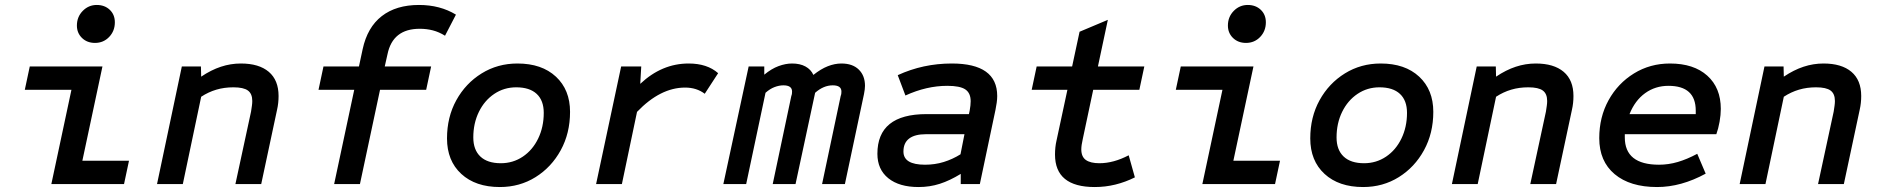

<svg xmlns="http://www.w3.org/2000/svg" viewBox="-20 -742 7580 774"><path d="M187 0 268 -380H80L100 -474H393L312 -94H500L480 0ZM363 -569Q331 -569 310.5 -589Q290 -609 290 -639Q290 -674 313.5 -698Q337 -722 370 -722Q402 -722 422.5 -702.5Q443 -683 443 -652Q443 -617 420 -593Q397 -569 363 -569Z M613 0 713 -474H790L791 -433Q831 -460 870.5 -473Q910 -486 951 -486Q1024 -486 1063.5 -452.5Q1103 -419 1103 -355Q1103 -341 1101.5 -327Q1100 -313 1097 -300L1033 0H929L992 -292Q994 -305 995.5 -315.5Q997 -326 997 -335Q997 -364 979.5 -377Q962 -390 921 -390Q884 -390 852 -380.5Q820 -371 791 -352L717 0Z M1327 0 1408 -380H1264L1284 -474H1427L1442 -544Q1461 -632 1519 -677Q1577 -722 1669 -722Q1754 -722 1818 -683L1774 -598Q1750 -613 1725 -619.5Q1700 -626 1672 -626Q1563 -626 1542 -523L1531 -474H1718L1698 -380H1512L1431 0Z M1995 12Q1897 12 1839.5 -41Q1782 -94 1782 -184Q1782 -270 1819.5 -338Q1857 -406 1921.5 -446Q1986 -486 2066 -486Q2164 -486 2221 -433Q2278 -380 2278 -291Q2278 -205 2240.5 -136.5Q2203 -68 2139 -28Q2075 12 1995 12ZM1999 -84Q2048 -84 2087.5 -110.5Q2127 -137 2149.5 -183.5Q2172 -230 2172 -287Q2172 -337 2143.5 -363.5Q2115 -390 2061 -390Q2012 -390 1972.5 -363.5Q1933 -337 1910.5 -291Q1888 -245 1888 -188Q1888 -138 1916.5 -111Q1945 -84 1999 -84Z M2383 0 2484 -474H2565L2561 -404Q2648 -486 2756 -486Q2831 -486 2875 -447L2821 -364Q2788 -389 2742 -389Q2642 -389 2548 -291L2487 0Z M2896 0 2998 -474H3061V-441Q3090 -465 3118.5 -475.5Q3147 -486 3173 -486Q3205 -486 3227 -474Q3249 -462 3259 -440Q3289 -464 3317 -475Q3345 -486 3372 -486Q3417 -486 3442 -461.5Q3467 -437 3467 -396Q3467 -383 3463 -363L3386 0H3294L3369 -355Q3371 -360 3371.5 -364.5Q3372 -369 3372 -373Q3372 -398 3337 -398Q3300 -398 3266 -368L3187 0H3095L3170 -355Q3172 -360 3172.5 -364.5Q3173 -369 3173 -373Q3173 -398 3138 -398Q3121 -398 3102.5 -391Q3084 -384 3066 -368L2988 0Z M3683 12Q3605 12 3561 -23.5Q3517 -59 3517 -122Q3517 -282 3715 -282H3886L3889 -296Q3891 -307 3892 -316.5Q3893 -326 3893 -334Q3893 -367 3871.5 -381.5Q3850 -396 3799 -396Q3715 -396 3630 -357L3599 -439Q3701 -486 3817 -486Q4000 -486 4000 -355Q4000 -342 3998 -328Q3996 -314 3993 -299L3930 0H3853V-41Q3809 -14 3768.5 -1Q3728 12 3683 12ZM3709 -78Q3749 -78 3784.5 -89Q3820 -100 3852 -120L3868 -201H3713Q3668 -201 3645 -183.5Q3622 -166 3622 -131Q3622 -78 3709 -78Z M4393 12Q4233 12 4233 -119Q4233 -134 4234.5 -148Q4236 -162 4239 -175L4283 -380H4139L4159 -474H4302L4332 -614L4446 -662L4406 -474H4593L4573 -380H4387L4345 -182Q4342 -169 4340.5 -158.5Q4339 -148 4339 -140Q4339 -110 4357.5 -97Q4376 -84 4412 -84Q4469 -84 4530 -116L4555 -27Q4517 -8 4476.5 2Q4436 12 4393 12Z M4827 0 4908 -380H4720L4740 -474H5033L4952 -94H5140L5120 0ZM5003 -569Q4971 -569 4950.5 -589Q4930 -609 4930 -639Q4930 -674 4953.5 -698Q4977 -722 5010 -722Q5042 -722 5062.5 -702.5Q5083 -683 5083 -652Q5083 -617 5060 -593Q5037 -569 5003 -569Z M5475 12Q5377 12 5319.5 -41Q5262 -94 5262 -184Q5262 -270 5299.5 -338Q5337 -406 5401.5 -446Q5466 -486 5546 -486Q5644 -486 5701 -433Q5758 -380 5758 -291Q5758 -205 5720.5 -136.5Q5683 -68 5619 -28Q5555 12 5475 12ZM5479 -84Q5528 -84 5567.5 -110.5Q5607 -137 5629.5 -183.5Q5652 -230 5652 -287Q5652 -337 5623.5 -363.5Q5595 -390 5541 -390Q5492 -390 5452.5 -363.5Q5413 -337 5390.5 -291Q5368 -245 5368 -188Q5368 -138 5396.5 -111Q5425 -84 5479 -84Z M5833 0 5933 -474H6010L6011 -433Q6051 -460 6090.5 -473Q6130 -486 6171 -486Q6244 -486 6283.5 -452.5Q6323 -419 6323 -355Q6323 -341 6321.5 -327Q6320 -313 6317 -300L6253 0H6149L6212 -292Q6214 -305 6215.5 -315.5Q6217 -326 6217 -335Q6217 -364 6199.5 -377Q6182 -390 6141 -390Q6104 -390 6072 -380.5Q6040 -371 6011 -352L5937 0Z M6660 12Q6551 12 6489 -40Q6427 -92 6427 -185Q6427 -270 6464.5 -338Q6502 -406 6567 -446Q6632 -486 6712 -486Q6808 -486 6862.5 -437Q6917 -388 6917 -303Q6917 -279 6912 -251Q6907 -223 6899 -201H6530V-188Q6530 -78 6668 -78Q6706 -78 6743.5 -89Q6781 -100 6822 -122L6856 -42Q6757 12 6660 12ZM6549 -282H6816V-296Q6816 -346 6788.5 -371Q6761 -396 6706 -396Q6653 -396 6612 -366.5Q6571 -337 6549 -282Z M6993 0 7093 -474H7170L7171 -433Q7211 -460 7250.5 -473Q7290 -486 7331 -486Q7404 -486 7443.5 -452.5Q7483 -419 7483 -355Q7483 -341 7481.5 -327Q7480 -313 7477 -300L7413 0H7309L7372 -292Q7374 -305 7375.5 -315.5Q7377 -326 7377 -335Q7377 -364 7359.5 -377Q7342 -390 7301 -390Q7264 -390 7232 -380.5Q7200 -371 7171 -352L7097 0Z"/></svg>

Font: Sometype Mono SemiBold
Style: Italic
Weight: 600
Italic angle: -12°
Designer: Ryoichi Tsunekawa
Foundry: Dharma Type
Version: Version 1.001